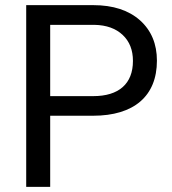

<svg xmlns="http://www.w3.org/2000/svg" viewBox="-20 -731 671 751"><path d="M343.8 -278.3C504.4 -278.3 593.8 -355.5 593.8 -493.7C593.8 -559.1 571.8 -611.8 527.8 -651.4C483.4 -690.9 422.4 -710.9 344.7 -710.9H82.5V0H176.3V-278.3ZM176.3 -633.8H350.1C396.5 -632.8 433.1 -619.6 460 -594.2C486.8 -568.8 500 -535.2 500 -492.7C500 -403.3 444.8 -355 344.7 -355H176.3Z"/></svg>

Font: Shabnam
Style: Regular
Weight: 400
Foundry: DejaVu fonts team - Redesigned by Saber Rastikerdar - Based on Vazir font
Version: Version 5.0.1